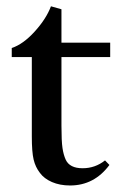

<svg xmlns="http://www.w3.org/2000/svg" viewBox="-20 -566 394 598"><path d="M198.2 11.7Q166.5 11.7 141.8 1Q117.2 -9.8 104.5 -27.3Q90.3 -45.4 84.7 -69.1Q79.1 -92.8 79.1 -141.1V-388.2H16.6V-416.5Q52.2 -428.2 88.1 -467.8Q124 -507.3 138.7 -546.4L171.4 -537.1V-433.1H323.2V-388.2H171.4V-174.8Q171.4 -126.5 174.6 -105.2Q177.7 -84 184.6 -68.8Q196.8 -42 237.3 -42Q276.4 -42 307.1 -66.4L320.8 -52.2Q273.4 11.7 198.2 11.7Z"/></svg>

Font: Elstob Medium
Style: Regular
Weight: 500
Designer: Peter S. Baker
Version: Version 1.015